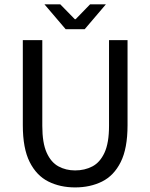

<svg xmlns="http://www.w3.org/2000/svg" viewBox="-20 -838 682 871"><path d="M320.8 12.2Q252.9 12.2 199.2 -14.6Q145.5 -41.5 114.5 -103.3Q83.5 -165 83.5 -270V-655.8H171.9V-267.1Q171.9 -189.5 191.7 -145.5Q211.4 -101.6 245.1 -83.3Q278.8 -64.9 320.8 -64.9Q364.3 -64.9 398.9 -83Q433.6 -101.1 454.1 -145.3Q474.6 -189.5 474.6 -267.1V-655.8H558.6V-270Q558.6 -164.6 527.6 -102.8Q496.6 -41 442.9 -14.4Q389.2 12.2 320.8 12.2ZM277.8 -705.6 181.6 -818.4H253.4L319.3 -751H323.2L388.7 -818.4H460.4L364.3 -705.6Z"/></svg>

Font: Varta Medium
Style: Regular
Weight: 500
Designer: Joana Correia, Viktoriya Grabowska, Eben Sorkin
Foundry: Sorkin Type Co.
Version: Version 1.004